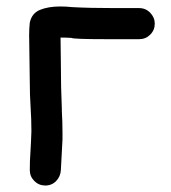

<svg xmlns="http://www.w3.org/2000/svg" viewBox="-20 -573 527 593"><path d="M120 0Q100 0 86 -14Q72 -28 72 -48Q72 -76 74 -103Q76 -135 77 -168Q77 -205 74.5 -242.5Q72 -280 72 -319L70 -465Q70 -484 72 -503Q78 -532 103.5 -542.5Q129 -553 166 -553Q184 -553 203 -551Q256 -548 336 -548H410Q430 -548 444 -533.5Q458 -519 458 -500Q458 -480 444 -466Q430 -452 410 -452H306Q208 -452 200 -456Q184 -457 167 -457L168 -374Q168 -305 171 -237V-230Q173 -197 173 -164V-142L168 -48Q167 -28 153.5 -14Q140 0 120 0Z"/></svg>

Font: Bad Comic
Style: Regular
Weight: 400
Designer: GGBotNet
Foundry: f0n7
Version: 0.9